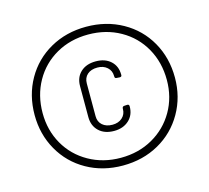

<svg xmlns="http://www.w3.org/2000/svg" viewBox="-103 -829 1044 957"><g transform="rotate(-15 419.0 -350.0)"><path d="M57 -349Q57 -451 103.5 -533Q150 -615 232.5 -661.5Q315 -708 418 -708Q522 -708 605 -661.5Q688 -615 734.5 -533Q781 -451 781 -349Q781 -249 734 -167Q687 -85 604.5 -38.5Q522 8 418 8Q315 8 232.5 -38.5Q150 -85 103.5 -167Q57 -249 57 -349ZM739 -348Q739 -439 698 -512Q657 -585 583.5 -626.5Q510 -668 418 -668Q326 -668 253 -626.5Q180 -585 139 -512Q98 -439 98 -348Q98 -259 139 -187Q180 -115 253.5 -73.5Q327 -32 418 -32Q510 -32 583 -73.5Q656 -115 697.5 -187Q739 -259 739 -348ZM313 -270V-430Q313 -475 342 -502Q371 -529 420 -529Q468 -529 497 -502.5Q526 -476 526 -432V-430Q526 -421 516 -421L500 -422Q490 -422 490 -432V-434Q490 -462 470.5 -479.5Q451 -497 420 -497Q387 -497 368 -480Q349 -463 349 -434V-265Q349 -236 368.5 -219Q388 -202 420 -202Q451 -202 470.5 -219.5Q490 -237 490 -265V-267Q490 -272 493 -275Q496 -278 500 -278L516 -279Q526 -279 526 -269V-268Q526 -224 496.5 -197Q467 -170 420 -170Q371 -170 342 -197.5Q313 -225 313 -270Z"/></g></svg>

Font: Barlow Light
Style: Regular
Weight: 300
Designer: Jeremy Tribby
Foundry: Tribby Type
Version: Version 1.422